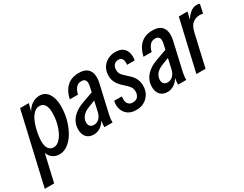

<svg xmlns="http://www.w3.org/2000/svg" viewBox="-125 -992 2125 1669"><g transform="rotate(-30 937.0 -157.5)"><path d="M213 10Q181 10 154.5 -5.5Q128 -21 114 -49.5Q100 -78 103 -117L120 -120L45 205H-49L116 -510H203L180 -418L179 -425Q201 -472 237.5 -496Q274 -520 314 -520Q371 -520 402 -472.5Q433 -425 433 -350Q433 -279 415.5 -214.5Q398 -150 368 -99Q338 -48 298 -19Q258 10 213 10ZM199 -68Q228 -68 253 -90Q278 -112 297.5 -150.5Q317 -189 328 -237Q339 -285 339 -337Q339 -387 321.5 -414.5Q304 -442 270 -442Q240 -442 217 -421.5Q194 -401 177.5 -368Q161 -335 151 -297.5Q141 -260 136 -225.5Q131 -191 131 -168Q131 -118 149.5 -93Q168 -68 199 -68Z M668 0Q667 -16 669.5 -36.5Q672 -57 676 -81H670L734 -365Q739 -383 739 -402.5Q739 -422 728.5 -434.5Q718 -447 692 -447Q660 -447 640 -424Q620 -401 610 -360H528Q545 -438 590.5 -479Q636 -520 707 -520Q766 -520 793.5 -495.5Q821 -471 826 -432.5Q831 -394 821 -353L757 -72Q753 -52 751 -34.5Q749 -17 750 0ZM557 10Q512 10 486 -18Q460 -46 460 -96Q460 -138 478 -172.5Q496 -207 530.5 -234Q565 -261 616 -279L747 -326L730 -254L647 -222Q597 -204 573.5 -176Q550 -148 550 -114Q550 -89 563.5 -75.5Q577 -62 600 -62Q631 -62 653.5 -84Q676 -106 685 -147L679 -73Q657 -32 626 -11Q595 10 557 10Z M984 10Q933 10 901 -14Q869 -38 857.5 -76Q846 -114 856 -156H933Q929 -134 932 -112.5Q935 -91 949.5 -76.5Q964 -62 991 -62Q1025 -62 1041.5 -82.5Q1058 -103 1058 -134Q1058 -156 1049.5 -172.5Q1041 -189 1023 -206L977 -249Q951 -274 936.5 -303Q922 -332 922 -369Q922 -413 941.5 -446.5Q961 -480 996 -499.5Q1031 -519 1075 -519Q1123 -519 1149.5 -498.5Q1176 -478 1184.5 -444Q1193 -410 1186 -371H1109Q1112 -388 1110 -405.5Q1108 -423 1098 -435Q1088 -447 1065 -447Q1036 -447 1020 -428Q1004 -409 1004 -379Q1004 -361 1011.5 -344.5Q1019 -328 1038 -311L1087 -265Q1112 -242 1126 -212Q1140 -182 1140 -144Q1140 -99 1120 -64.5Q1100 -30 1065.5 -10Q1031 10 984 10Z M1408 0Q1407 -16 1409.5 -36.5Q1412 -57 1416 -81H1410L1474 -365Q1479 -383 1479 -402.5Q1479 -422 1468.5 -434.5Q1458 -447 1432 -447Q1400 -447 1380 -424Q1360 -401 1350 -360H1268Q1285 -438 1330.5 -479Q1376 -520 1447 -520Q1506 -520 1533.5 -495.5Q1561 -471 1566 -432.5Q1571 -394 1561 -353L1497 -72Q1493 -52 1491 -34.5Q1489 -17 1490 0ZM1297 10Q1252 10 1226 -18Q1200 -46 1200 -96Q1200 -138 1218 -172.5Q1236 -207 1270.5 -234Q1305 -261 1356 -279L1487 -326L1470 -254L1387 -222Q1337 -204 1313.5 -176Q1290 -148 1290 -114Q1290 -89 1303.5 -75.5Q1317 -62 1340 -62Q1371 -62 1393.5 -84Q1416 -106 1425 -147L1419 -73Q1397 -32 1366 -11Q1335 10 1297 10Z M1591 0 1709 -510H1796L1769 -397H1774L1683 0ZM1758 -325 1760 -405Q1791 -464 1823.5 -492Q1856 -520 1893 -520Q1900 -520 1908.5 -518.5Q1917 -517 1923 -514L1904 -425Q1898 -428 1888 -429Q1878 -430 1870 -430Q1829 -430 1799 -404.5Q1769 -379 1758 -325Z"/></g></svg>

Font: Instrument Sans Condensed Medium
Style: Italic
Weight: 500
Width: 3
Italic angle: -13°
Designer: Rodrigo Fuenzalida
Foundry: fragTYPE
Version: Version 1.000;gftools[0.9.28]